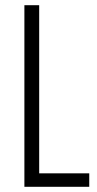

<svg xmlns="http://www.w3.org/2000/svg" viewBox="-20 -720 372 740"><path d="M119 -52H324V0H74V-700H131V-11Z"/></svg>

Font: Pathway Extreme Condensed Thin
Style: Regular
Weight: 250
Width: 3
Version: Version 1.001;gftools[0.9.26]